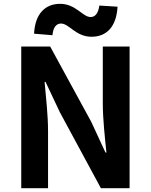

<svg xmlns="http://www.w3.org/2000/svg" viewBox="-20 -983 789 1003"><path d="M91 0H231V-297C231 -382 220 -475 213 -555H218L293 -396L507 0H657V-740H517V-445C517 -361 528 -263 536 -186H531L457 -346L242 -740H91ZM458 -791C534 -791 588 -840 594 -948L499 -954C493 -911 476 -894 453 -894C412 -894 376 -963 294 -963C218 -963 163 -913 158 -807L254 -799C258 -842 275 -860 299 -860C341 -860 376 -791 458 -791Z"/></svg>

Font: Genne Gothic Bold
Style: Regular
Weight: 700
Designer: Ryoko NISHIZUKA (kana & ideographs); Paul D. Hunt (Latin, Greek & Cyrillic); Wenlong ZHANG (bopomofo); Sandoll Communica
Foundry: Adobe Systems Incorporated
Version: Version 1.004;PS 1.004;hotconv 16.6.51;makeotf.lib2.5.65220